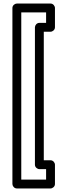

<svg xmlns="http://www.w3.org/2000/svg" viewBox="-20 -872 351 1083"><path d="M240 -743H202C187 -743 177 -729 177 -718V57C177 72 191 82 202 82H240V141H100V-802H240ZM265 -693C276 -693 290 -703 290 -718V-827C290 -838 280 -852 265 -852H75C64 -852 50 -842 50 -827V166C50 177 60 191 75 191H265C276 191 290 181 290 166V57C290 46 280 32 265 32H227V-693Z"/></svg>

Font: Asimov
Style: NarOu
Weight: 500
Designer: Google
Version: Version 2.000980; 2014